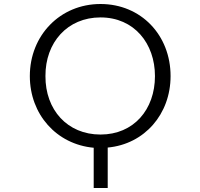

<svg xmlns="http://www.w3.org/2000/svg" viewBox="-20 -729 1000 959"><path d="M482 -709C280 -709 129 -552 129 -349C129 -158 262 -8 448 9V210H518V8C702 -9 832 -159 832 -349C832 -553 685 -709 482 -709ZM207 -349C206 -517 317 -642 482 -642C650 -642 754 -512 754 -349C754 -182 648 -57 482 -57C316 -57 206 -181 207 -349Z"/></svg>

Font: altertype_V2
Style: Regular
Weight: 400
Designer: Simon Renaud
Version: Version 2.001;Glyphs 3.1.2 (3151)